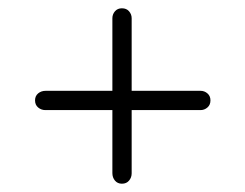

<svg xmlns="http://www.w3.org/2000/svg" viewBox="-20 -583 592 463"><path d="M64.5 -341Q64.5 -351.5 72 -357.8Q79.5 -364 90 -364H463.5Q473 -364 480.2 -357.8Q487.5 -351.5 487.5 -341Q487.5 -330 480.2 -323.8Q473 -317.5 463.5 -317.5H89.5Q79.5 -317.5 72 -323.8Q64.5 -330 64.5 -341ZM274 -140Q263.5 -140 257.2 -147.5Q251 -155 251 -165.5V-539Q251 -548.5 257.2 -555.8Q263.5 -563 274 -563Q285 -563 291.2 -555.8Q297.5 -548.5 297.5 -539V-165Q297.5 -155 291.2 -147.5Q285 -140 274 -140Z"/></svg>

Font: Fraunces 20pt
Style: Regular
Weight: 400
Version: Version 1.000;[b76b70a41]